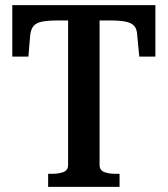

<svg xmlns="http://www.w3.org/2000/svg" viewBox="-20 -730 655 750"><path d="M246 -86V-650H203Q167 -650 144.5 -645.5Q122 -641 111.5 -629Q101 -617 98 -593L91 -509H28V-710H587V-509H524L516 -593Q515 -617 504 -629Q493 -641 470.5 -645.5Q448 -650 412 -650H369V-86Q369 -65 387 -58Q405 -51 433 -51H447V0H168V-51H182Q210 -51 228 -58Q246 -65 246 -86Z"/></svg>

Font: Roboto Serif 28pt Condensed Medium
Style: Regular
Weight: 500
Width: 3
Designer: Greg Gazdowicz
Foundry: Commercial Type
Version: Version 1.008